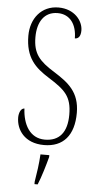

<svg xmlns="http://www.w3.org/2000/svg" viewBox="-62 -761 517 1019"><g transform="rotate(5 196.5 -251.5)"><path d="M194 10C296 10 353 -55 353 -175C353 -286 292 -332 214 -381C134 -431 99 -468 99 -557C99 -637 134 -694 206 -694C273 -694 308 -641 308 -568C326 -568 339 -581 339 -613C339 -664 293 -724 208 -724C117 -724 61 -653 61 -561C61 -445 114 -394 188 -348C277 -292 314 -260 314 -162C314 -68 273 -19 196 -19C115 -19 78 -91 74 -174C54 -174 45 -146 45 -124C45 -60 89 10 194 10ZM162 208V221H179C196 181 216 113 227 71V61H180C177 113 170 160 162 208Z"/></g></svg>

Font: Noto Serif Armenian ExtraCondensed ExtraLight
Style: Regular
Weight: 200
Width: 2
Designer: Monotype Design Team
Foundry: Monotype Imaging Inc.
Version: Version 2.008